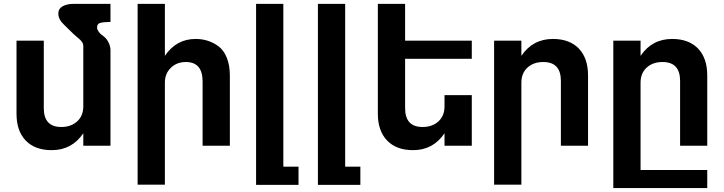

<svg xmlns="http://www.w3.org/2000/svg" viewBox="-20 -749 3721 987"><path d="M279.8 -679.2Q279.8 -704.1 301.8 -716.6Q323.7 -729 356.9 -729H547.9V-636.2Q512.2 -636.2 494.1 -630.9Q479 -626.5 479 -606.9Q479 -597.7 486.3 -587.4Q493.7 -577.1 498.3 -573.5Q502.9 -569.8 514.2 -561Q527.8 -550.8 537.8 -531.2Q547.9 -511.7 547.9 -490.2V0H408.2V-64Q349.6 22.9 246.1 22.9Q159.7 22.9 112.3 -26.4Q64.9 -75.7 64.9 -164.1V-540H205.1V-192.9Q205.1 -96.2 294.9 -96.2Q345.2 -96.2 376.7 -125Q408.2 -153.8 408.2 -202.1V-509.8Q408.2 -517.1 406.7 -522.9Q405.3 -528.8 400.4 -534.7Q395.5 -540.5 393.6 -543Q391.6 -545.4 383.8 -551.8Q376 -558.1 375 -559.1Q359.4 -572.8 356.9 -575.2L311 -620.1Q279.8 -648.4 279.8 -679.2Z M935.5 -430.2Q888.7 -430.2 858.2 -400.4Q827.6 -370.6 827.6 -324.2V200.2H687.5V-729H827.6V-461.9Q886.2 -548.8 985.8 -548.8Q1050.8 -548.8 1101.6 -512.2Q1130.4 -491.2 1146 -451.9Q1161.6 -412.6 1161.6 -361.8V0H1021.5V-330.1Q1021.5 -430.2 935.5 -430.2Z M1436.5 -729V107.9H1514.6V201.2H1296.4V-729Z M1754.4 -729V107.9H1832.5V201.2H1614.3V-729Z M2152.3 -96.2Q2202.6 -96.2 2233.9 -125Q2265.1 -153.8 2265.1 -202.1V-259.8H2405.3V0H2265.1V-64Q2206.5 22.9 2103.5 22.9Q2017.6 22.9 1970 -26.6Q1922.4 -76.2 1922.4 -164.1V-729H2062.5V-540H2405.3V-446.8H2062.5V-192.9Q2062.5 -96.2 2152.3 -96.2Z M2772.9 -430.2Q2722.7 -430.2 2691.4 -401.4Q2660.2 -372.6 2660.2 -324.2V200.2H2520V-540H2660.2V-461.9Q2718.8 -548.8 2822.3 -548.8Q2908.2 -548.8 2955.6 -499.3Q3002.9 -449.7 3002.9 -361.8V0H2863.3V-333Q2863.3 -430.2 2772.9 -430.2Z M3385.7 -430.2Q3335.4 -430.2 3304.2 -401.4Q3272.9 -372.6 3272.9 -324.2V125H3615.7V217.8H3132.8V-540H3272.9V-461.9Q3331.5 -548.8 3435.1 -548.8Q3521 -548.8 3568.4 -499.3Q3615.7 -449.7 3615.7 -361.8V0H3476.1V-333Q3476.1 -430.2 3385.7 -430.2Z"/></svg>

Font: Miedinger*
Style: Bold
Weight: 700
Version: Version 001.000